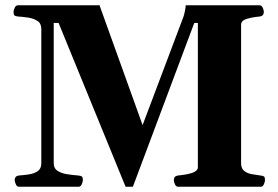

<svg xmlns="http://www.w3.org/2000/svg" viewBox="-20 -713 1063 733"><path d="M52.7 0Q44.4 0 40.3 -9.8Q36.1 -19.5 36.1 -24.9Q36.1 -41 52.2 -43Q71.8 -44.4 91.3 -47.4Q110.8 -50.3 124.3 -59.8Q137.7 -69.3 137.7 -89.8V-602.5Q137.7 -623.5 123 -633.1Q108.4 -642.6 87.9 -645.8Q67.4 -648.9 49.3 -649.9Q39.1 -650.9 35.4 -654.1Q31.7 -657.2 31.7 -668Q31.7 -673.3 35.9 -682.9Q40 -692.4 48.3 -692.9H360.8V-690.4L524.4 -235.4L680.7 -649.9Q683.1 -656.7 686 -670.9Q689 -685.1 689 -692.9H970.6Q979 -692.9 983.2 -683.1Q987.3 -673.3 987.3 -668Q987.3 -651.9 971.2 -649.9Q946.3 -647.9 923.3 -641.4Q900.4 -634.8 900.4 -618.7V-90.3Q900.4 -69.3 912.7 -60.1Q925 -50.8 942.2 -47.9Q959.5 -44.9 974.1 -43Q984.4 -42 988 -39.1Q991.7 -36.1 991.7 -24.9Q991.7 -19.5 987.5 -9.8Q983.4 0 975.1 0H660.2Q651.9 0 647.7 -9.8Q643.6 -19.5 643.6 -24.9Q643.6 -41 659.7 -43Q675.3 -44.4 692.9 -47.6Q710.5 -50.8 722.9 -57.1Q735.4 -63.5 735.4 -74.2V-625.5H721.7L487.3 0H459.5L203.6 -625.5H185.1V-90.3Q185.1 -69.3 201.2 -59.8Q217.3 -50.3 239.3 -47.4Q261.2 -44.4 278.8 -43Q289.1 -42 292.7 -39.1Q296.4 -36.1 296.4 -24.9Q296.4 -19.5 292.2 -9.8Q288.1 0 279.8 0Z"/></svg>

Font: Gelasio
Style: Regular
Weight: 400
Designer: Eben Sorkin
Foundry: Eben Sorkin
Version: Version 1.008